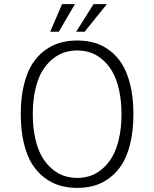

<svg xmlns="http://www.w3.org/2000/svg" viewBox="-20 -903 750 934"><path d="M224 -748.5 282 -883H344.5L266 -748.5ZM350.5 -748.5 435 -883H500L391.5 -748.5ZM356 11Q311.5 11 272.5 0Q233.5 -11 197.8 -37.5Q162 -64 136.5 -104.2Q111 -144.5 96 -206.8Q81 -269 81 -348Q81 -426.5 96 -488.8Q111 -551 136.5 -591.2Q162 -631.5 197.8 -657.8Q233.5 -684 272.5 -695Q311.5 -706 356 -706Q400 -706 438.8 -695Q477.5 -684 513 -657.8Q548.5 -631.5 573.8 -591.2Q599 -551 614 -488.8Q629 -426.5 629 -348Q629 -269 614 -206.8Q599 -144.5 573.8 -104.2Q548.5 -64 513 -37.5Q477.5 -11 438.8 0Q400 11 356 11ZM356 -37.5Q388.5 -37.5 418.5 -47.2Q448.5 -57 476.5 -80.5Q504.5 -104 525.2 -138.8Q546 -173.5 558.5 -227.2Q571 -281 571 -348Q571 -414.5 558.5 -468.2Q546 -522 525.2 -556.8Q504.5 -591.5 476.5 -614.8Q448.5 -638 418.5 -647.8Q388.5 -657.5 356 -657.5Q323 -657.5 292.8 -647.8Q262.5 -638 234.2 -614.8Q206 -591.5 185.2 -556.8Q164.5 -522 152 -468.2Q139.5 -414.5 139.5 -348Q139.5 -281 152 -227.2Q164.5 -173.5 185.2 -138.8Q206 -104 234.2 -80.5Q262.5 -57 292.8 -47.2Q323 -37.5 356 -37.5Z"/></svg>

Font: League Mono UltraLight
Style: Regular
Weight: 200
Width: 6
Designer: Tyler Finck
Foundry: The League of Moveable Type / Tyler Finck
Version: Version 2.210